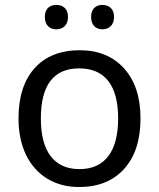

<svg xmlns="http://www.w3.org/2000/svg" viewBox="-20 -750 645 780"><path d="M162.1 -681.2C162.1 -646.5 183.1 -630.9 209 -630.9C234.4 -630.9 256.3 -646.5 256.3 -681.2C256.3 -715.8 234.4 -730 209 -730C183.1 -730 162.1 -715.8 162.1 -681.2ZM350.1 -681.2C350.1 -646.5 371.1 -630.9 396 -630.9C421.4 -630.9 443.4 -646.5 443.4 -681.2C443.4 -715.8 421.4 -730 396 -730C371.1 -730 350.1 -715.8 350.1 -681.2ZM550.8 -269C550.8 -354.5 528.8 -421.9 484.4 -471.7C439.9 -521 379.9 -545.9 304.2 -545.9C225.6 -545.9 164.1 -521.5 120.6 -473.1C77.1 -424.3 55.2 -356.4 55.2 -269C55.2 -212.9 65.4 -164.1 85.4 -121.6C126 -37.1 203.6 9.8 300.8 9.8C378.9 9.8 439.9 -14.6 484.4 -64C528.8 -113.3 550.8 -181.6 550.8 -269ZM146 -269C146 -404.3 197.8 -472.2 301.8 -472.2C405.3 -472.2 460 -403.8 460 -269C460 -134.3 405.3 -63 303.2 -63C199.7 -63 146 -134.3 146 -269Z"/></svg>

Font: Noto Reveo Sans
Style: Regular
Weight: 400
Designer: Monotype Design team
Foundry: Monotype Imaging Inc.
Version: Version 1.04